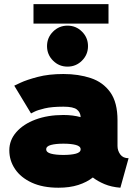

<svg xmlns="http://www.w3.org/2000/svg" viewBox="-20 -880 650 915"><path d="M258.8 14.6Q184.1 14.6 131.6 -9.5Q79.1 -33.7 51.8 -74.2Q24.4 -114.7 24.4 -163.6Q24.4 -212.4 57.9 -250.5Q91.3 -288.6 149.4 -310.3Q207.5 -332 282.2 -332Q327.1 -332 364.3 -321.8Q363.8 -343.8 346.9 -357.7Q330.1 -371.6 282.2 -371.6Q227.1 -371.6 193.1 -363.5Q159.2 -355.5 143.6 -347.4Q127.9 -339.4 127.9 -339.4L47.9 -471.7Q47.9 -471.7 77.4 -485.6Q106.9 -499.5 159.7 -513.4Q212.4 -527.3 282.2 -527.3Q354.5 -527.3 412.8 -507.8Q471.2 -488.3 505.6 -440.2Q540 -392.1 540 -306.6V-184.1Q540 -162.1 553.2 -144Q566.4 -126 592.8 -126L553.7 14.6Q511.2 11.2 478.5 -2.4Q445.8 -16.1 422.4 -34.2Q394 -11.7 353 1.5Q312 14.6 258.8 14.6ZM364.3 -168.5Q364.3 -183.1 341.6 -189.2Q318.8 -195.3 282.2 -195.3Q245.6 -195.3 222.9 -189.2Q200.2 -183.1 200.2 -168.5Q200.2 -153.8 222.9 -147.7Q245.6 -141.6 282.2 -141.6Q318.8 -141.6 341.6 -147.7Q364.3 -153.8 364.3 -168.5ZM204.1 -660.2Q204.1 -700.7 232.7 -729.2Q261.2 -757.8 301.8 -757.8Q342.3 -757.8 370.8 -729.2Q399.4 -700.7 399.4 -660.2Q399.4 -619.6 370.8 -591.1Q342.3 -562.5 301.8 -562.5Q261.2 -562.5 232.7 -591.1Q204.1 -619.6 204.1 -660.2ZM139.6 -767.6V-860.4H497.1V-767.6Z"/></svg>

Font: Giphurs Black
Style: Regular
Weight: 900
Version: Version 0.920; ttfautohint (v1.8.4.7-5d5b)